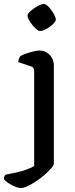

<svg xmlns="http://www.w3.org/2000/svg" viewBox="-72 -757 384 977"><path d="M33 200Q23 200 5.5 193Q-12 186 -28 175.5Q-44 165 -52 155Q-52 145 -49 139.5Q-46 134 -44 132Q-16 127 12 120.5Q40 114 63.5 105.5Q87 97 102 88V-394Q102 -402 99 -409Q96 -416 86 -419L21 -441Q22 -454 26 -462Q30 -470 32 -472Q43 -478 61.5 -484.5Q80 -491 99 -495.5Q118 -500 130 -500Q159 -500 180.5 -478Q202 -456 202 -425V76Q202 84 189 99Q176 114 156 131.5Q136 149 113 164.5Q90 180 68.5 190Q47 200 33 200ZM132 -599Q125 -599 114 -608Q103 -617 92.5 -630Q82 -643 75 -656Q68 -669 68 -677Q68 -685 77.5 -695Q87 -705 101 -714.5Q115 -724 129 -730.5Q143 -737 151 -737Q159 -737 169.5 -728Q180 -719 189.5 -705.5Q199 -692 205.5 -679Q212 -666 212 -657Q212 -650 203 -640Q194 -630 181 -620.5Q168 -611 154.5 -605Q141 -599 132 -599Z"/></svg>

Font: Texturina Medium
Style: Regular
Weight: 500
Designer: Guillermo Torres Carreño
Foundry: Omnibus-Type
Version: Version 1.003